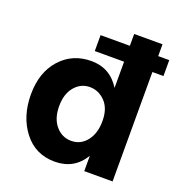

<svg xmlns="http://www.w3.org/2000/svg" viewBox="-129 -816 869 930"><g transform="rotate(20 305.5 -350.5)"><path d="M551 0H405V-79Q354 6 254 6Q154 6 94.5 -71Q35 -148 35 -261.5Q35 -375 97 -444Q159 -513 256 -513Q353 -513 405 -429V-564H254V-646H405V-707H551V-646H608V-564H551ZM292 -392Q246 -392 214.5 -355Q183 -318 183 -254.5Q183 -191 215 -153.5Q247 -116 295 -116Q343 -116 374 -155Q405 -194 405 -258Q405 -322 371.5 -357Q338 -392 292 -392Z"/></g></svg>

Font: Hind Vadodara
Style: Bold
Weight: 700
Designer: Hitesh Malaviya
Foundry: Indian Type Foundry
Version: Version 0.702;PS 1.0;hotconv 1.0.81;makeotf.lib2.5.63406